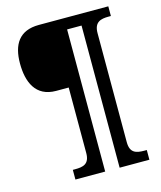

<svg xmlns="http://www.w3.org/2000/svg" viewBox="-127 -851 881 1053"><g transform="rotate(-15 314.0 -324.5)"><path d="M169 111H338V-696H420V111H589V56H576C531 56 494 49 494 -14V-633C494 -696 531 -705 576 -705H589V-760H195C82 -760 40 -689 40 -582C40 -478 76 -386 193 -386H264V-14C264 49 227 56 182 56H169Z"/></g></svg>

Font: Noto Serif Hentaigana Bold
Style: Regular
Weight: 700
Designer: Kazuhiro Yamada
Foundry: nipponia
Version: Version 1.000